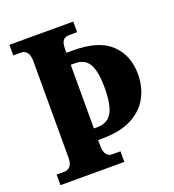

<svg xmlns="http://www.w3.org/2000/svg" viewBox="-130 -816 834 918"><g transform="rotate(-20 286.5 -357.0)"><path d="M21 0V-54H63Q77 -54 89.5 -66.5Q102 -79 102 -110V-600Q102 -634 89.5 -647Q77 -660 63 -660H21V-714H346V-660H303Q285 -660 274.5 -647.5Q264 -635 264 -603V-585H300Q428 -585 489.5 -527Q551 -469 551 -371Q551 -311 524.5 -258.5Q498 -206 438.5 -173.5Q379 -141 281 -141H264V-111Q264 -81 275.5 -67.5Q287 -54 303 -54H346V0ZM281 -200Q333 -200 356 -239Q379 -278 379 -367Q379 -446 358 -485Q337 -524 285 -524H264V-200Z"/></g></svg>

Font: Noto Serif Thai Condensed ExtraBold
Style: Regular
Weight: 800
Width: 3
Designer: Monotype Design Team
Foundry: Monotype Imaging Inc.
Version: Version 2.002; ttfautohint (v1.8.4.7-5d5b)